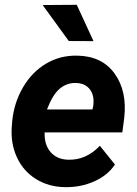

<svg xmlns="http://www.w3.org/2000/svg" viewBox="-20 -770 569 800"><path d="M252.4 9.8Q183.1 9.3 129.6 -24.2Q76.2 -57.6 49.8 -116Q23.4 -174.3 29.3 -244.6L30.8 -264.2Q38.1 -341.3 75.7 -405.8Q113.3 -470.2 172.4 -505.1Q231.4 -540 303.2 -538.1Q405.3 -536.1 457.8 -463.1Q510.3 -390.1 497.6 -278.3L489.7 -218.3H166Q164.1 -167 190.9 -136.2Q217.8 -105.5 264.2 -104.5Q339.4 -102.5 396 -162.6L459 -84.5Q429.2 -39.6 373 -14.4Q316.9 10.7 252.4 9.8ZM296.4 -424.3Q258.3 -425.3 228.8 -400.4Q199.2 -375.5 175.8 -314H365.2L368.2 -326.7Q371.1 -346.2 368.7 -363.8Q363.8 -392.1 344.7 -408Q325.7 -423.8 296.4 -424.3ZM369.6 -598.6 266.6 -599.1 157.7 -749 299.8 -750Z"/></svg>

Font: TypoPRO Roboto
Style: Bold Italic
Weight: 700
Italic angle: -12°
Designer: Google
Version: Version 2.136; 2016